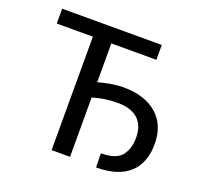

<svg xmlns="http://www.w3.org/2000/svg" viewBox="-124 -854 1055 1001"><g transform="rotate(20 403.5 -353.5)"><path d="M609.4 -711.6V-629.3H359.4V-414.1Q394.2 -423.7 431.1 -429.9Q468 -436.1 495.7 -436.1Q616.1 -436.1 683.8 -377.3Q751.4 -318.5 751.4 -213.1Q751.4 -107.6 689.3 -51Q627.1 5.7 505.7 5.7L504.3 -72.4Q587.4 -72.4 618.3 -110.6Q649.1 -148.8 649.1 -211.6Q649.1 -277.7 610.8 -313.6Q572.4 -349.4 495.7 -349.4Q425.8 -349.4 359.4 -329.2V0H257.1V-629.3H56.8V-711.6Z"/></g></svg>

Font: Inter UI
Style: Regular
Weight: 400
Designer: Rasmus Andersson
Foundry: rsms
Version: Version 2.2